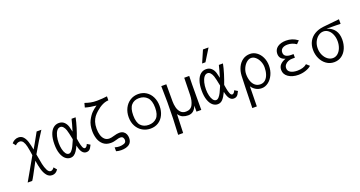

<svg xmlns="http://www.w3.org/2000/svg" viewBox="-51 -1774 5501 2930"><g transform="rotate(-20 2700.0 -309.0)"><path d="M284 -136.5Q265.5 -102.5 253.5 -79Q205.5 11.5 176 65.2Q146.5 119 133.5 136H60Q105.5 59.5 125.5 21.5Q167 -54.5 270 -232.5Q256.5 -327.5 244.5 -380.2Q232.5 -433 211.8 -463.5Q191 -494 157 -494Q138 -494 119 -485Q100 -476 86.5 -459L50 -505Q69.5 -529 97.8 -544.5Q126 -560 160 -560Q208.5 -560 238.8 -527Q269 -494 285.8 -441Q302.5 -388 317.5 -306.5Q347 -354 455 -550H532Q454.5 -435 332 -222.5L334 -210Q348.5 -118.5 361.8 -57.8Q375 3 397.5 47.5Q420 92 452 92Q468.5 92 483.8 80.8Q499 69.5 509.5 53L550 101Q530 130 507 144Q484 158 454 158Q401 158 367.2 116.5Q333.5 75 315.2 12Q297 -51 284 -136.5Z M643 -272.5Q643 -364.5 665 -428.2Q687 -492 726 -524Q765 -556 815.5 -556Q866 -556 899 -526.5Q932 -497 948 -448Q958 -415 969.5 -360.5Q986.5 -415 1001.5 -469.8Q1016.5 -524.5 1022 -550H1088Q1073.5 -477.5 1047.8 -393.8Q1022 -310 994 -237.5L1004 -178Q1012 -130.5 1026.2 -94.8Q1040.5 -59 1062 -59Q1075 -59 1087.8 -72.8Q1100.5 -86.5 1109 -109.5L1159 -79.5Q1144 -49 1133.2 -32Q1122.5 -15 1105.5 -4Q1088.5 7 1063 7Q1021.5 7 994.2 -29.8Q967 -66.5 952.5 -140.5Q930 -92 909.2 -60.8Q888.5 -29.5 863 -12.2Q837.5 5 805 5Q761 5 724.2 -25.8Q687.5 -56.5 665.2 -119Q643 -181.5 643 -272.5ZM802.5 -62.5Q825.5 -62.5 846.8 -86Q868 -109.5 885.8 -144.8Q903.5 -180 925.5 -232L932.5 -250Q909.5 -367 895.5 -409Q882 -448 861.8 -469.5Q841.5 -491 817 -491Q783 -491 759 -459.2Q735 -427.5 723 -376.5Q711 -325.5 711 -268Q711 -215.5 721.8 -168.2Q732.5 -121 753.2 -91.8Q774 -62.5 802.5 -62.5Z M1567 97Q1606.5 97 1641.8 84.2Q1677 71.5 1677 32Q1677 13 1665.5 -7Q1654 -27 1618.5 -27Q1605.5 -27 1592.2 -24Q1579 -21 1559.5 -15Q1532.5 -7 1510.8 -2.5Q1489 2 1462.5 2Q1388 2 1341.2 -37.2Q1294.5 -76.5 1274.2 -137Q1254 -197.5 1254 -265Q1254 -363.5 1288.5 -431.2Q1323 -499 1363 -539.5Q1378 -555 1402 -574.8Q1426 -594.5 1449.5 -609.5Q1337.5 -620 1271 -642L1289 -710Q1338.5 -693 1382.2 -684.2Q1426 -675.5 1482.5 -675.5Q1519.5 -675.5 1569 -679Q1618.5 -682.5 1647 -687L1646.5 -653.5Q1646 -645 1646 -622Q1551 -619.5 1442.5 -524.5Q1407.5 -494 1383.2 -461.8Q1359 -429.5 1344 -383.8Q1329 -338 1329 -276.5Q1329 -217 1343.8 -170Q1358.5 -123 1388.5 -96Q1418.5 -69 1463 -69Q1480.5 -69 1497.2 -72.8Q1514 -76.5 1542 -84Q1570 -92 1590.2 -96Q1610.5 -100 1631 -100Q1672 -100 1698.2 -82.2Q1724.5 -64.5 1736.5 -35.8Q1748.5 -7 1748.5 26.5Q1748.5 94.5 1701.8 127.2Q1655 160 1573 160Q1549.5 160 1532 157.2Q1514.5 154.5 1491 148V85Q1517.5 92 1533 94.5Q1548.5 97 1567 97Z M1849 -273Q1849 -353 1881.5 -417.8Q1914 -482.5 1972.2 -519.8Q2030.5 -557 2104 -557Q2176 -557 2232.2 -521.5Q2288.5 -486 2320.2 -421.8Q2352 -357.5 2352 -275Q2352 -195.5 2322.2 -132Q2292.5 -68.5 2237 -32.2Q2181.5 4 2107.5 4Q2035.5 4 1976.5 -30.2Q1917.5 -64.5 1883.2 -127.5Q1849 -190.5 1849 -273ZM2279 -273Q2279 -388.5 2228 -441.2Q2177 -494 2095.5 -494Q2015.5 -494 1969.8 -442.5Q1924 -391 1924 -277Q1924 -160.5 1971.2 -109.8Q2018.5 -59 2099 -59Q2180 -59 2229.5 -109.2Q2279 -159.5 2279 -273Z M2483 -289.5Q2483 -411 2479 -550H2561V-270Q2561 -222.5 2572.8 -173.8Q2584.5 -125 2616 -90Q2647.5 -55 2702 -55Q2780 -55 2812 -118Q2844 -181 2846 -272L2852 -550H2933Q2929 -458 2929 -184V0H2851V-98Q2833.5 -49 2800.2 -19.5Q2767 10 2714 10Q2667.5 10 2628.2 -6Q2589 -22 2559 -67L2548 237H2467Q2483 -26 2483 -289.5Z M3034.5 -274Q3034.5 -367 3056.8 -431.2Q3079 -495.5 3118 -527.5Q3157 -559.5 3208 -559.5Q3258.5 -559.5 3291.8 -530Q3325 -500.5 3341 -451Q3348.5 -428 3363 -362.5Q3380 -418 3395 -473Q3410 -528 3415.5 -553.5H3482Q3468 -480.5 3442 -396.8Q3416 -313 3387.5 -239L3397.5 -179Q3405.5 -131 3419.8 -95.2Q3434 -59.5 3456 -59.5Q3469 -59.5 3481.8 -73.2Q3494.5 -87 3503.5 -110L3553.5 -80Q3538.5 -49 3527.8 -32Q3517 -15 3499.8 -4Q3482.5 7 3457 7Q3415.5 7 3388.2 -29.8Q3361 -66.5 3346 -141Q3311.5 -67.5 3278 -31.2Q3244.5 5 3197.5 5Q3153 5 3116 -26Q3079 -57 3056.8 -119.8Q3034.5 -182.5 3034.5 -274ZM3183 -661 3268.5 -858H3359L3237 -661ZM3195 -63Q3218 -63 3239.5 -86.8Q3261 -110.5 3279 -146Q3297 -181.5 3318.5 -233.5L3325.5 -251.5Q3302.5 -369.5 3288.5 -411.5Q3275 -450.5 3254.5 -472.2Q3234 -494 3209.5 -494Q3175 -494 3151 -462Q3127 -430 3114.8 -378.8Q3102.5 -327.5 3102.5 -269.5Q3102.5 -216.5 3113.5 -169.2Q3124.5 -122 3145.5 -92.5Q3166.5 -63 3195 -63Z M3670 240 3675 49 3678 -73Q3680.5 -201 3685 -280Q3689 -353.5 3717.5 -414.8Q3746 -476 3797.2 -512.5Q3848.5 -549 3919 -549Q3975 -549 4023.8 -514.2Q4072.5 -479.5 4101.8 -418.5Q4131 -357.5 4131 -282Q4131 -202 4100.2 -136.2Q4069.5 -70.5 4019 -32.8Q3968.5 5 3912 5Q3859 5 3817.2 -19.8Q3775.5 -44.5 3749 -85Q3749 -20 3746.5 76Q3745.5 119.5 3744.8 161Q3744 202.5 3744 240ZM4059 -281Q4059 -332 4038.5 -379.2Q4018 -426.5 3984.2 -455.8Q3950.5 -485 3913 -485Q3874.5 -485 3838.5 -454.5Q3802.5 -424 3780.2 -375.5Q3758 -327 3758 -276Q3758 -214.5 3775.5 -165Q3793 -115.5 3827.8 -86.8Q3862.5 -58 3913 -58Q3960 -58 3993 -88Q4026 -118 4042.5 -168.8Q4059 -219.5 4059 -281Z M4344 -40.5Q4282.5 -84 4282.5 -155Q4282.5 -205 4313.2 -239Q4344 -273 4403.5 -294Q4357 -307.5 4334 -335.2Q4311 -363 4311 -406.5Q4311 -438.5 4323.8 -465.8Q4336.5 -493 4362.5 -512.5Q4389 -532 4425 -542Q4461 -552 4502.5 -552Q4553.5 -552 4599.5 -537.5Q4642.5 -524 4691 -489L4644.5 -442Q4578 -487 4504 -487Q4452 -487 4420.5 -464.8Q4389 -442.5 4389 -400Q4389 -358 4420 -338.5Q4451 -319 4504 -319H4543.5V-260H4498Q4464 -260 4433 -247Q4402 -234 4382.5 -209.8Q4363 -185.5 4363 -154.5Q4363 -108 4405 -84.2Q4447 -60.5 4514.5 -60.5Q4562 -60.5 4601.8 -72.5Q4641.5 -84.5 4668.5 -109L4717.5 -65Q4686 -34.5 4627.5 -14.8Q4569 5 4506.5 5Q4460.5 5 4418 -6.5Q4375.5 -18 4344 -40.5Z M4844 -277Q4844 -355 4876.8 -414Q4909.5 -473 4969 -508.5Q5028.5 -544 5108.5 -554Q5125.5 -556.5 5288.5 -572.5L5376 -581.5V-507.5Q5342.5 -508.5 5309.2 -508.8Q5276 -509 5243 -509.5Q5211.5 -509.5 5149.5 -510.5Q5318 -457.5 5318 -274.5Q5318 -196.5 5290.2 -131.5Q5262.5 -66.5 5210 -28.2Q5157.5 10 5087 10Q5016.5 10 4961 -29.5Q4905.5 -69 4874.8 -134.8Q4844 -200.5 4844 -277ZM5243 -273.5Q5243 -332 5223.2 -381Q5203.5 -430 5168 -459Q5132.5 -488 5088 -488Q5043.5 -488 5004.8 -459.5Q4966 -431 4942.5 -382Q4919 -333 4919 -274Q4919 -215 4942.5 -164.8Q4966 -114.5 5005 -85Q5044 -55.5 5088.5 -55.5Q5133 -55.5 5168.5 -85.2Q5204 -115 5223.5 -165Q5243 -215 5243 -273.5Z"/></g></svg>

Font: JuliaMono Light
Style: Regular
Weight: 300
Monospace: yes
Designer: cormullion
Foundry: corm
Version: Version 0.054; ttfautohint (v1.8.4)